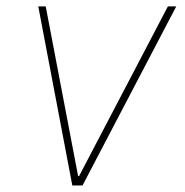

<svg xmlns="http://www.w3.org/2000/svg" viewBox="-20 -565 563 585"><path d="M517 -545.5 231.5 0H200.3L96.6 -545.5H119.3L218 -28.4H220.9L491.5 -545.5Z"/></svg>

Font: Inter Thin  BETA
Style: Italic
Weight: 100
Italic angle: -9.39999°
Designer: Rasmus Andersson
Foundry: rsms
Version: Version 3.011;git-f93a4a705